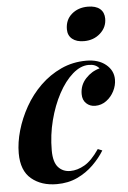

<svg xmlns="http://www.w3.org/2000/svg" viewBox="-55 -815 581 869"><g transform="rotate(-5 235.5 -380.0)"><path d="M358 -511Q321 -511 285 -479.5Q249 -448 220.5 -395Q192 -342 175 -276Q158 -210 158 -140Q158 -87 179 -63.5Q200 -40 234 -40Q266 -40 299 -59Q332 -78 366 -128L386 -120Q366 -87 334.5 -56Q303 -25 261.5 -5.5Q220 14 168 14Q98 14 53 -23.5Q8 -61 8 -140Q8 -189 23.5 -243Q39 -297 68 -348.5Q97 -400 139 -441Q181 -482 234 -506.5Q287 -531 349 -531Q404 -531 437.5 -503.5Q471 -476 471 -435Q471 -408 458 -382.5Q445 -357 422.5 -340.5Q400 -324 372 -324Q348 -324 331.5 -339.5Q315 -355 315 -382Q315 -423 342.5 -452.5Q370 -482 406 -491Q398 -501 386.5 -506Q375 -511 358 -511ZM274 -680Q274 -723 303.5 -748.5Q333 -774 377 -774Q413 -774 432 -758Q451 -742 451 -713Q451 -674 421 -647Q391 -620 347 -620Q313 -620 293.5 -636Q274 -652 274 -680Z"/></g></svg>

Font: Playfair Display
Style: Bold Italic
Weight: 700
Italic angle: -14°
Designer: Claus Eggers Sørensen
Foundry: Claus Eggers Sørensen
Version: Version 1.203